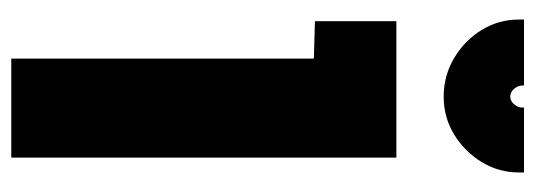

<svg xmlns="http://www.w3.org/2000/svg" viewBox="-332 -640 972 349"><g transform="rotate(90 154.5 -466.0)"><path d="M19 -552 87 -550V0H267V-700H19ZM294 -932H176V-928Q176 -921 170 -914Q164 -907 156 -907Q148 -907 142 -914Q136 -921 136 -928V-932H16V-923Q16 -886 35 -855Q54 -824 86 -805Q118 -786 156 -786Q194 -786 225 -805Q256 -824 275 -855Q294 -886 294 -923Z"/></g></svg>

Font: Advent Pro Black
Style: Regular
Weight: 900
Version: Version 3.000